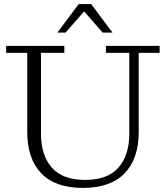

<svg xmlns="http://www.w3.org/2000/svg" viewBox="-20 -906 809 937"><path d="M384 11Q249 11 181 -60.5Q113 -132 113 -262V-648H10V-682H294V-648H180V-253Q180 -149 232.5 -88.5Q285 -28 395 -28Q506 -28 558.5 -88.5Q611 -149 611 -253V-648H497V-682H759V-648H657V-262Q657 -132 588.5 -60.5Q520 11 384 11ZM260 -747 364 -886H425L529 -747H481L376 -867H405L300 -747Z"/></svg>

Font: Montagu Slab 144pt Light
Style: Regular
Weight: 300
Designer: Florian Karsten
Foundry: Florian Karsten
Version: Version 1.000